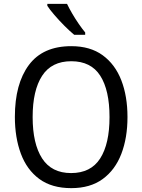

<svg xmlns="http://www.w3.org/2000/svg" viewBox="-20 -964 736 994"><path d="M640 -358Q640 -250 608 -167Q576 -84 511.5 -37Q447 10 349 10Q248 10 183.5 -37.5Q119 -85 88 -168.5Q57 -252 57 -359Q57 -530 129.5 -627.5Q202 -725 349 -725Q447 -725 511.5 -678Q576 -631 608 -548.5Q640 -466 640 -358ZM149 -358Q149 -220 198 -144Q247 -68 348 -68Q450 -68 498.5 -143.5Q547 -219 547 -358Q547 -497 499 -572Q451 -647 349 -647Q247 -647 198 -571.5Q149 -496 149 -358ZM327 -944Q338 -921 354 -893.5Q370 -866 388 -840Q406 -814 421 -796V-784H364Q342 -802 314 -830Q286 -858 261.5 -886.5Q237 -915 225 -934V-944Z"/></svg>

Font: Noto Sans Hebrew SemiCondensed
Style: Regular
Weight: 400
Width: 4
Designer: Monotype Design Team
Foundry: Monotype Imaging Inc.
Version: Version 2.004; ttfautohint (v1.8.4.7-5d5b)